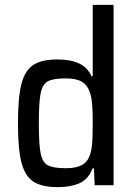

<svg xmlns="http://www.w3.org/2000/svg" viewBox="-20 -763 560 791"><path d="M54 -254Q54 -360 68 -416Q82 -472 116.5 -495Q151 -518 216 -518Q270 -518 305 -502Q340 -486 357 -449H362V-743H448V0H370L367 -69H361Q344 -24 307 -8Q270 8 218 8Q153 8 118 -14.5Q83 -37 68.5 -93Q54 -149 54 -254ZM350 -123Q358 -146 360 -176Q362 -206 362 -260Q362 -302 360 -329.5Q358 -357 352 -377Q342 -411 318.5 -425.5Q295 -440 251 -440Q199 -440 177 -428Q155 -416 147.5 -379Q140 -342 140 -255Q140 -167 147.5 -130.5Q155 -94 177 -82Q199 -70 252 -70Q293 -70 316.5 -82.5Q340 -95 350 -123Z"/></svg>

Font: Saira Semi Condensed
Style: Regular
Weight: 400
Width: 4
Designer: Hector Gatti with collaboration of the Omnibus-Type team
Foundry: Omnibus-Type
Version: Version 1.001; ttfautohint (v1.8)